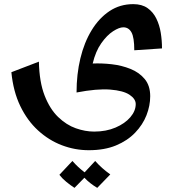

<svg xmlns="http://www.w3.org/2000/svg" viewBox="-20 -416 858 928"><path d="M350 31Q350 -57 368.5 -134Q387 -211 423 -270Q459 -329 509.5 -362.5Q560 -396 624 -396Q666 -396 693 -377Q720 -358 735.5 -326.5Q751 -295 757 -257.5Q763 -220 763 -182L629 -173Q629 -235 615.5 -259.5Q602 -284 576 -284Q556 -284 526.5 -265Q497 -246 469.5 -207Q442 -168 428 -109Q472 -111 520 -105.5Q568 -100 610.5 -83Q653 -66 679.5 -34Q706 -2 706 49Q706 95 688 141Q670 187 633 225.5Q596 264 540.5 287Q485 310 409 310Q342 310 279 286Q216 262 164 214.5Q112 167 78 96.5Q44 26 35 -67L168 -118Q170 -20 195.5 45.5Q221 111 261 149.5Q301 188 346.5 204Q392 220 435 220Q493 220 538.5 200.5Q584 181 610 150.5Q636 120 636 87Q636 62 606 42Q576 22 512.5 17Q449 12 350 31ZM340 492Q320 479 300.5 463Q281 447 267 429L330 362Q344 378 358 391Q372 404 389 417L440 362Q457 381 474.5 396.5Q492 412 513 427L450 492Q433 482 417 469.5Q401 457 388 443Z"/></svg>

Font: Marhey
Style: Regular
Weight: 400
Designer: Nur Syamsi & Bustanul Arifin
Foundry: Namelatype
Version: Version 1.000; ttfautohint (v1.8.4.7-5d5b)